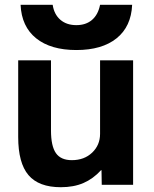

<svg xmlns="http://www.w3.org/2000/svg" viewBox="-20 -772 645 802"><path d="M56 -200V-520H193V-227Q193 -162 213.5 -132.5Q234 -103 280 -103Q332 -103 365 -134.5Q398 -166 398 -213V-520H536V0H405L404 -61H402Q369 -25 328.5 -7.5Q288 10 234 10Q142 10 99 -40.5Q56 -91 56 -200ZM66 -752H200Q206 -712 232 -689.5Q258 -667 299 -667Q339 -667 364.5 -689Q390 -711 398 -752H532Q528 -661 467 -612Q406 -563 299 -563Q192 -563 131 -612Q70 -661 66 -752Z"/></svg>

Font: Enso
Style: Bold
Weight: 700
Designer: Coji Morishita
Foundry: UNDERFOREST DESIGN
Version: Version 1.000